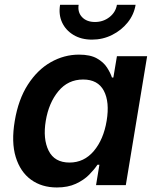

<svg xmlns="http://www.w3.org/2000/svg" viewBox="-20 -784 664 813"><path d="M220.7 9.8Q156.7 9.8 111.3 -23.2Q65.9 -56.2 46.6 -119.1Q27.3 -182.1 42.5 -272Q57.6 -362.8 97.9 -425.5Q138.2 -488.3 194.8 -520.5Q251.5 -552.7 314.5 -552.7Q362.3 -552.7 390.6 -536.6Q418.9 -520.5 433.3 -497.8Q447.8 -475.1 454.1 -455.6H460L475.1 -545.9H603L512.7 0H386.7L400.9 -86.4H392.6Q379.4 -66.4 357.2 -43.9Q335 -21.5 301.3 -5.9Q267.6 9.8 220.7 9.8ZM274.4 -95.7Q335.9 -95.7 377.2 -144.5Q418.5 -193.4 431.6 -272.5Q444.8 -352.1 419.7 -399.7Q394.5 -447.3 332 -447.3Q268.1 -447.3 227.3 -397.9Q186.5 -348.6 173.8 -272.5Q161.1 -195.8 186 -145.8Q210.9 -95.7 274.4 -95.7ZM369.6 -616.2Q324.2 -616.2 291.3 -636Q258.3 -655.8 242.9 -689Q227.5 -722.2 234.4 -763.7H313Q308.1 -731.9 327.6 -711.4Q347.2 -690.9 382.3 -690.9Q417 -690.9 443.4 -711.4Q469.7 -731.9 475.1 -763.7H554.2Q547.4 -722.2 520.8 -689Q494.1 -655.8 454.6 -636Q415 -616.2 369.6 -616.2Z"/></svg>

Font: Inter Semi Bold
Style: Italic
Weight: 600
Italic angle: -9.39999°
Designer: Rasmus Andersson
Foundry: rsms
Version: Version 4.000;git-3c8e0fc